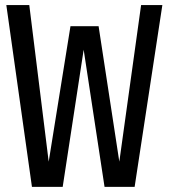

<svg xmlns="http://www.w3.org/2000/svg" viewBox="-20 -726 655 746"><path d="M528.2 -706.2H610.8L503.1 0H386.2L305.1 -532.8L223.6 0H104.1L4.6 -706.2H93.8L169.2 -97.9L253.8 -624.1H363.1L443.6 -97.9Z"/></svg>

Font: Fira Code
Style: Regular
Weight: 400
Designer: Carrois Corporate, Edenspiekermann AG, Nikita Prokopov
Foundry: Carrois Corporate, Edenspiekermann AG, Nikita Prokopov
Version: Version 5.002